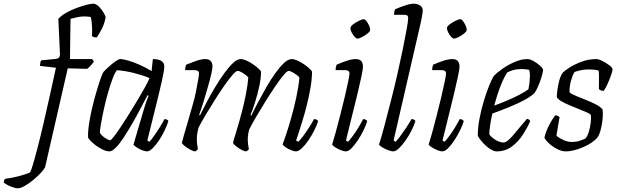

<svg xmlns="http://www.w3.org/2000/svg" viewBox="-167 -820 3344 1040"><path d="M-71 200Q-80 200 -95.5 195Q-111 190 -125.5 182.5Q-140 175 -147 168Q-144 153 -140 149Q-105 144 -70 135.5Q-35 127 -4 114Q2 103 12 69.5Q22 36 33.5 -8Q45 -52 55.5 -95.5Q66 -139 73 -170Q87 -233 103.5 -305Q120 -377 136 -453L50 -463Q50 -483 56 -493L136 -501Q147 -503 151.5 -507Q156 -511 158 -524L149 -718Q164 -735 190 -750Q216 -765 245.5 -776Q275 -787 300.5 -793.5Q326 -800 338 -800Q353 -800 368 -785Q383 -770 393.5 -752.5Q404 -735 405 -726Q399 -692 385.5 -665.5Q372 -639 357 -617Q338 -617 331 -626Q333 -646 331.5 -676Q330 -706 325 -728Q306 -731 290 -731Q270 -731 252.5 -727Q235 -723 215 -718L212 -500H332L342 -487Q336 -478 326 -466.5Q316 -455 305 -447L200 -450L77 87Q71 98 53.5 117Q36 136 13 155Q-10 174 -33 187Q-56 200 -71 200Z M426 0Q410 0 391 -9Q372 -18 354 -31Q336 -44 324 -56.5Q312 -69 310 -75Q309 -112 316.5 -157.5Q324 -203 335.5 -249.5Q347 -296 359 -335.5Q371 -375 380.5 -401Q390 -427 394 -431Q402 -440 420 -456.5Q438 -473 456.5 -486.5Q475 -500 484 -500Q500 -500 529 -491.5Q558 -483 591.5 -468Q625 -453 654 -435L661 -500Q723 -500 723 -459Q723 -441 710.5 -384.5Q698 -328 677 -244Q656 -160 631 -59L642 -52Q651 -61 666 -82Q681 -103 697 -128.5Q713 -154 724 -175Q732 -175 738 -171.5Q744 -168 745 -164Q739 -143 725.5 -115Q712 -87 695 -61Q678 -35 660.5 -17.5Q643 0 629 0Q619 0 602.5 -6.5Q586 -13 572.5 -22Q559 -31 556 -37L607 -210Q616 -242 625.5 -269Q635 -296 638 -301L632 -304Q614 -270 592.5 -229Q571 -188 547.5 -147.5Q524 -107 502 -73.5Q480 -40 460 -20Q440 0 426 0ZM430 -60Q434 -60 449 -79Q464 -98 485 -129.5Q506 -161 530 -199Q554 -237 576.5 -275Q599 -313 617 -345Q635 -377 643 -397Q605 -413 559 -424.5Q513 -436 467 -440Q455 -427 442.5 -393Q430 -359 417.5 -315.5Q405 -272 395.5 -228Q386 -184 380 -149.5Q374 -115 374 -101Q382 -86 402 -73Q422 -60 430 -60Z M890 0Q882 0 865.5 -8.5Q849 -17 835 -28Q821 -39 818 -46Q821 -59 830 -90.5Q839 -122 852 -165.5Q865 -209 878 -257Q888 -291 895 -326.5Q902 -362 906.5 -388.5Q911 -415 911 -422Q911 -440 888 -440H836Q836 -458 842 -470Q869 -481 896.5 -490.5Q924 -500 944 -500Q984 -500 984 -459Q984 -448 977 -417.5Q970 -387 958.5 -347Q947 -307 935 -267.5Q923 -228 912 -199L916 -195Q933 -230 954.5 -270.5Q976 -311 1000.5 -351.5Q1025 -392 1049.5 -425.5Q1074 -459 1096 -479.5Q1118 -500 1136 -500Q1150 -500 1168 -492Q1186 -484 1203.5 -472Q1221 -460 1233.5 -448.5Q1246 -437 1247 -431Q1247 -397 1237.5 -353Q1228 -309 1215 -267.5Q1202 -226 1190 -197L1194 -193Q1210 -227 1231.5 -267.5Q1253 -308 1276.5 -349Q1300 -390 1324.5 -424Q1349 -458 1371.5 -479Q1394 -500 1413 -500Q1426 -500 1444 -492Q1462 -484 1479.5 -472Q1497 -460 1509.5 -448.5Q1522 -437 1523 -431Q1523 -393 1515 -346Q1507 -299 1495 -251Q1483 -203 1470 -161.5Q1457 -120 1448 -92.5Q1439 -65 1437 -59L1448 -52Q1458 -60 1474 -81.5Q1490 -103 1506.5 -128.5Q1523 -154 1534 -175Q1550 -175 1556 -164Q1550 -143 1536 -115Q1522 -87 1504 -60.5Q1486 -34 1468 -17Q1450 0 1436 0Q1426 0 1410 -6.5Q1394 -13 1380.5 -22Q1367 -31 1364 -38Q1369 -51 1382 -89.5Q1395 -128 1410 -180.5Q1425 -233 1437.5 -290.5Q1450 -348 1455 -400Q1443 -414 1424 -425Q1405 -436 1397 -436Q1388 -436 1368 -412Q1348 -388 1322 -349.5Q1296 -311 1269 -267.5Q1242 -224 1219 -184.5Q1196 -145 1183 -119Q1179 -105 1177 -90.5Q1175 -76 1175 -63Q1175 -40 1181 -13Q1180 -10 1176.5 -6.5Q1173 -3 1166 0Q1157 0 1141 -8.5Q1125 -17 1111.5 -28Q1098 -39 1095 -46Q1098 -60 1113.5 -109.5Q1129 -159 1147 -229Q1156 -264 1165.5 -312.5Q1175 -361 1178 -400Q1168 -413 1149 -424.5Q1130 -436 1120 -436Q1112 -436 1092.5 -414Q1073 -392 1048 -356Q1023 -320 997 -279Q971 -238 947.5 -198.5Q924 -159 909 -130Q905 -117 902 -99.5Q899 -82 899 -63Q899 -42 905 -13Q903 -10 900.5 -7Q898 -4 890 0Z M1706 0Q1696 0 1679.5 -6.5Q1663 -13 1649 -22Q1635 -31 1632 -37Q1639 -58 1650.5 -100Q1662 -142 1675 -192.5Q1688 -243 1699.5 -291.5Q1711 -340 1718.5 -376Q1726 -412 1726 -422Q1726 -440 1703 -440H1651Q1651 -458 1657 -470Q1682 -481 1710.5 -490.5Q1739 -500 1760 -500Q1799 -500 1799 -459Q1799 -445 1790.5 -405Q1782 -365 1768.5 -308.5Q1755 -252 1738.5 -187Q1722 -122 1707 -59L1718 -52Q1728 -62 1743.5 -83Q1759 -104 1774.5 -129.5Q1790 -155 1800 -175Q1808 -175 1814 -171.5Q1820 -168 1822 -164Q1816 -143 1802.5 -115Q1789 -87 1771.5 -60.5Q1754 -34 1737 -17Q1720 0 1706 0ZM1768 -611Q1762 -611 1753 -621.5Q1744 -632 1737.5 -645Q1731 -658 1731 -667Q1731 -677 1745.5 -688Q1760 -699 1777.5 -707.5Q1795 -716 1803 -716Q1810 -716 1818 -705.5Q1826 -695 1832 -682Q1838 -669 1838 -659Q1838 -650 1824.5 -639Q1811 -628 1794.5 -619.5Q1778 -611 1768 -611Z M1963 0Q1953 0 1935.5 -6.5Q1918 -13 1903.5 -22Q1889 -31 1886 -37Q1897 -70 1914.5 -135.5Q1932 -201 1953 -284Q1970 -350 1986 -420.5Q2002 -491 2015 -554.5Q2028 -618 2036 -663Q2044 -708 2044 -724Q2044 -740 2023 -740H1967Q1967 -746 1969 -756Q1971 -766 1973 -770Q2002 -782 2029 -791Q2056 -800 2075 -800Q2092 -800 2107.5 -791Q2123 -782 2123 -761Q2123 -758 2120 -738.5Q2117 -719 2111 -693L1965 -59L1976 -52Q1985 -61 2001 -82.5Q2017 -104 2034 -129.5Q2051 -155 2062 -175Q2078 -175 2083 -164Q2077 -143 2063 -115Q2049 -87 2031 -61Q2013 -35 1995 -17.5Q1977 0 1963 0Z M2229 0Q2219 0 2202.5 -6.5Q2186 -13 2172 -22Q2158 -31 2155 -37Q2162 -58 2173.5 -100Q2185 -142 2198 -192.5Q2211 -243 2222.5 -291.5Q2234 -340 2241.5 -376Q2249 -412 2249 -422Q2249 -440 2226 -440H2174Q2174 -458 2180 -470Q2205 -481 2233.5 -490.5Q2262 -500 2283 -500Q2322 -500 2322 -459Q2322 -445 2313.5 -405Q2305 -365 2291.5 -308.5Q2278 -252 2261.5 -187Q2245 -122 2230 -59L2241 -52Q2251 -62 2266.5 -83Q2282 -104 2297.5 -129.5Q2313 -155 2323 -175Q2331 -175 2337 -171.5Q2343 -168 2345 -164Q2339 -143 2325.5 -115Q2312 -87 2294.5 -60.5Q2277 -34 2260 -17Q2243 0 2229 0ZM2291 -611Q2285 -611 2276 -621.5Q2267 -632 2260.5 -645Q2254 -658 2254 -667Q2254 -677 2268.5 -688Q2283 -699 2300.5 -707.5Q2318 -716 2326 -716Q2333 -716 2341 -705.5Q2349 -695 2355 -682Q2361 -669 2361 -659Q2361 -650 2347.5 -639Q2334 -628 2317.5 -619.5Q2301 -611 2291 -611Z M2523 0Q2509 0 2489.5 -12Q2470 -24 2451.5 -43.5Q2433 -63 2421 -84Q2421 -129 2430.5 -178.5Q2440 -228 2454 -274Q2468 -320 2482.5 -356Q2497 -392 2508 -409Q2521 -423 2550.5 -444.5Q2580 -466 2617.5 -483Q2655 -500 2690 -500Q2704 -500 2723.5 -489Q2743 -478 2758.5 -464Q2774 -450 2775 -441Q2772 -420 2764 -395.5Q2756 -371 2746.5 -349.5Q2737 -328 2728 -316Q2710 -298 2674 -278.5Q2638 -259 2592.5 -240.5Q2547 -222 2500 -205Q2493 -175 2488.5 -145.5Q2484 -116 2483 -93Q2492 -78 2516 -63Q2540 -48 2561 -48Q2578 -48 2608.5 -83Q2639 -118 2687 -176Q2700 -175 2705 -164Q2691 -131 2666.5 -92.5Q2642 -54 2606.5 -27Q2571 0 2523 0ZM2510 -248Q2541 -259 2576.5 -274Q2612 -289 2644 -305.5Q2676 -322 2695 -336Q2699 -354 2701 -370Q2703 -390 2703.5 -409.5Q2704 -429 2699 -442Q2688 -444 2677 -445Q2666 -446 2658 -446Q2633 -446 2614 -440.5Q2595 -435 2581 -428Q2563 -402 2544 -353.5Q2525 -305 2510 -248Z M2897 0Q2874 0 2849 -13.5Q2824 -27 2805 -45Q2786 -63 2782 -75Q2788 -101 2799.5 -126Q2811 -151 2823 -170Q2835 -189 2840 -195Q2856 -195 2864 -185Q2861 -168 2856 -139.5Q2851 -111 2847 -85Q2862 -72 2885 -61.5Q2908 -51 2930 -51Q2953 -51 2971.5 -57Q2990 -63 3003 -69Q3014 -79 3022 -105Q3030 -131 3033 -157.5Q3036 -184 3033 -197Q3031 -203 3012.5 -211Q2994 -219 2968 -229.5Q2942 -240 2915.5 -251Q2889 -262 2870.5 -273.5Q2852 -285 2849 -295Q2849 -306 2852 -330.5Q2855 -355 2862 -382Q2869 -409 2880 -425Q2890 -436 2917 -453.5Q2944 -471 2982.5 -485.5Q3021 -500 3063 -500Q3076 -500 3096.5 -489.5Q3117 -479 3134 -466Q3151 -453 3151 -444Q3151 -436 3143 -413Q3135 -390 3124 -365.5Q3113 -341 3103 -328Q3085 -328 3077 -338Q3077 -358 3077.5 -389Q3078 -420 3076 -437Q3066 -441 3052 -442.5Q3038 -444 3024 -444Q2996 -444 2974 -438.5Q2952 -433 2945 -430Q2935 -415 2926 -383.5Q2917 -352 2918 -320Q2928 -311 2952 -301Q2976 -291 3005 -279.5Q3034 -268 3059.5 -255Q3085 -242 3097 -227Q3100 -205 3097 -175Q3094 -145 3087 -118Q3080 -91 3069 -75Q3052 -55 3022 -38Q2992 -21 2958.5 -10.5Q2925 0 2897 0Z"/></svg>

Font: Texturina Thin
Style: Italic
Weight: 100
Italic angle: -11°
Designer: Guillermo Torres Carreño
Foundry: Omnibus-Type
Version: Version 1.002; ttfautohint (v1.8.3)